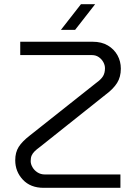

<svg xmlns="http://www.w3.org/2000/svg" viewBox="-20 -900 654 920"><path d="M189 0Q126 0 89.5 -39Q53 -78 53 -132Q53 -170 69.5 -196Q86 -222 122 -250L440 -502Q465 -520 474 -535.5Q483 -551 483 -573Q483 -588 475 -602.5Q467 -617 453 -626.5Q439 -636 421 -636H77V-700H424Q467 -700 497 -682Q527 -664 543 -635Q559 -606 559 -571Q559 -531 541 -502.5Q523 -474 488 -448L174 -198Q156 -185 146 -175Q136 -165 131.5 -154.5Q127 -144 127 -128Q127 -114 135.5 -99Q144 -84 159.5 -74Q175 -64 195 -64H557V0ZM272 -757 368 -880H436L340 -757Z"/></svg>

Font: MuseoModerno Thin Light
Style: Regular
Weight: 300
Version: Version 1.003